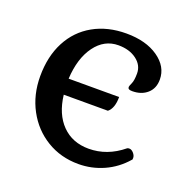

<svg xmlns="http://www.w3.org/2000/svg" viewBox="-93 -551 646 654"><g transform="rotate(20 230.0 -224.0)"><path d="M32 -224Q32 -296 60 -349.5Q88 -403 139.5 -432Q191 -461 259 -461Q330 -461 374.5 -430Q419 -399 419 -352Q419 -320 398 -301.5Q377 -283 344 -283Q336 -283 332 -285Q328 -287 328 -293Q328 -296 333.5 -308Q339 -320 339 -345Q339 -375 313 -394.5Q287 -414 247 -414Q196 -414 163 -369Q130 -324 126 -249H309Q309 -208 289 -192H129Q137 -124 174.5 -86Q212 -48 271 -48Q338 -48 394 -94Q396 -96 402 -96Q410 -96 417.5 -87.5Q425 -79 425 -70Q425 -63 423 -63Q391 -26 347.5 -6.5Q304 13 256 13Q192 13 141 -18Q90 -49 61 -103Q32 -157 32 -224Z"/></g></svg>

Font: Kurale
Style: Regular
Weight: 400
Designer: Eduardo Rodriguez Tunni
Foundry: Eduardo Rodriguez Tunni
Version: Version 2.000